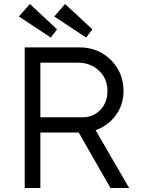

<svg xmlns="http://www.w3.org/2000/svg" viewBox="-20 -936 700 956"><path d="M103 0V-700H377Q438 -700 487.5 -671.5Q537 -643 566 -594Q595 -545 595 -483Q595 -414 556 -361.5Q517 -309 456 -288L623 0H530L372 -276H181V0ZM181 -352H390Q445 -352 480 -389Q515 -426 515 -483Q515 -544 473 -584Q431 -624 367 -624H181ZM409 -749 250 -854 304 -916 440 -790ZM233 -749 74 -854 129 -916 264 -790Z"/></svg>

Font: Lexend Light
Style: Regular
Weight: 300
Designer: Bonnie Shaver-Troup, Thomas Jockin
Foundry: Lexend
Version: Version 1.007; ttfautohint (v1.8.3)